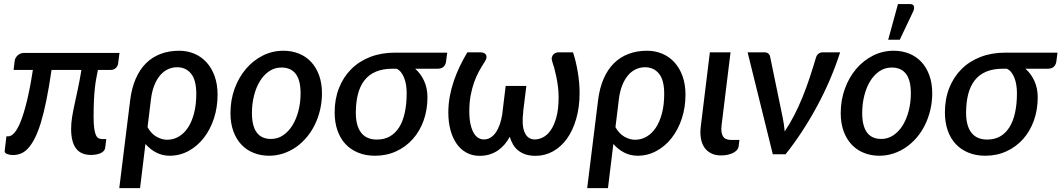

<svg xmlns="http://www.w3.org/2000/svg" viewBox="-20 -772 5313 961"><path d="M571.5 -456Q570 -441.5 560 -431.8Q550 -422 534 -422H470Q466 -401.5 462 -380.5Q458 -359.5 455 -332.8Q452 -306 450.2 -271Q448.5 -236 448.5 -188Q448.5 -152 451.5 -130Q454.5 -108 460 -96Q465.5 -84 473.5 -80Q481.5 -76 491.5 -76H512L506.5 -32.5Q505.5 -23.5 499.5 -16.8Q493.5 -10 483.8 -5.5Q474 -1 461.5 1.2Q449 3.5 435.5 3.5Q384.5 3.5 360.2 -29.5Q336 -62.5 336 -126Q336 -156 340.8 -185.5Q345.5 -215 353 -249.5Q360.5 -284 369.5 -325.8Q378.5 -367.5 387.5 -422H238Q225.5 -336 212.2 -270.8Q199 -205.5 184.5 -158.2Q170 -111 154 -79.8Q138 -48.5 120.8 -29.8Q103.5 -11 84.5 -3.5Q65.5 4 44.5 4Q37.5 4 30 2.8Q22.5 1.5 16.2 -1Q10 -3.5 6.2 -7.2Q2.5 -11 3.5 -16.5L12 -89.5H21.5Q36 -89.5 52 -107.2Q68 -125 83.8 -164.5Q99.5 -204 115 -267.5Q130.5 -331 144.5 -422H48L53.5 -467.5Q54 -474 57.8 -481Q61.5 -488 67.2 -493.8Q73 -499.5 81 -503.2Q89 -507 98.5 -507H578Z M718.5 -135.5Q736.5 -103 763.2 -87.8Q790 -72.5 816.5 -72.5Q847.5 -72.5 874.2 -88Q901 -103.5 920.5 -132.8Q940 -162 951.2 -204.8Q962.5 -247.5 962.5 -302Q962.5 -371.5 936.2 -403.5Q910 -435.5 866.5 -435.5Q843.5 -435.5 822 -426Q800.5 -416.5 783 -396.8Q765.5 -377 753 -346.5Q740.5 -316 735.5 -274.5ZM631.5 -270.5Q639 -331 659 -377.2Q679 -423.5 710.2 -454.8Q741.5 -486 783.5 -502Q825.5 -518 876.5 -518Q918 -518 953.2 -503Q988.5 -488 1014.2 -459.5Q1040 -431 1054.5 -390.2Q1069 -349.5 1069 -298Q1069 -235 1050.8 -179.2Q1032.5 -123.5 1000.2 -82Q968 -40.5 924 -16.5Q880 7.5 829 7.5Q793 7.5 762 -8.5Q731 -24.5 708 -51.5L681 169.5H577Z M1336.5 -76.5Q1370 -76.5 1397.5 -95.2Q1425 -114 1444.2 -145.5Q1463.5 -177 1474 -218.2Q1484.5 -259.5 1484.5 -304.5Q1484.5 -370.5 1460.2 -402.2Q1436 -434 1388.5 -434Q1354.5 -434 1327.2 -415.5Q1300 -397 1281 -366Q1262 -335 1251.5 -293.5Q1241 -252 1241 -206.5Q1241 -76.5 1336.5 -76.5ZM1327 7.5Q1285 7.5 1249.5 -6.8Q1214 -21 1188.2 -48.2Q1162.5 -75.5 1148 -115.2Q1133.5 -155 1133.5 -205.5Q1133.5 -271 1154.2 -328Q1175 -385 1211 -427.2Q1247 -469.5 1295.2 -493.8Q1343.5 -518 1398.5 -518Q1440.5 -518 1476 -503.8Q1511.5 -489.5 1537 -462.2Q1562.5 -435 1577 -395.2Q1591.5 -355.5 1591.5 -305Q1591.5 -262 1582 -222Q1572.5 -182 1555.5 -147.2Q1538.5 -112.5 1514.2 -84Q1490 -55.5 1460.8 -35.2Q1431.5 -15 1397.5 -3.8Q1363.5 7.5 1327 7.5Z M1944.5 -428Q1896 -428 1861.2 -413.2Q1826.5 -398.5 1804.2 -370Q1782 -341.5 1771.5 -300.5Q1761 -259.5 1761 -207Q1761 -142.5 1787.5 -108Q1814 -73.5 1866.5 -73.5Q1903.5 -73.5 1931.2 -89.2Q1959 -105 1977.8 -134.8Q1996.5 -164.5 2006 -207.8Q2015.5 -251 2015.5 -306Q2015.5 -326.5 2012.5 -345.8Q2009.5 -365 2003.2 -381.2Q1997 -397.5 1987.5 -409.8Q1978 -422 1965 -428ZM2218.5 -508.5 2212.5 -463Q2210.5 -448.5 2200.5 -438.2Q2190.5 -428 2168.5 -428H2058Q2086 -403.5 2102.8 -367.2Q2119.5 -331 2119.5 -284.5Q2119.5 -222 2100.2 -168.5Q2081 -115 2046.2 -76Q2011.5 -37 1963.2 -14.8Q1915 7.5 1857 7.5Q1810.5 7.5 1773 -7.8Q1735.5 -23 1709.2 -51Q1683 -79 1669 -119.2Q1655 -159.5 1655 -209.5Q1655 -276.5 1676.8 -331.5Q1698.5 -386.5 1738 -426Q1777.5 -465.5 1833.2 -487Q1889 -508.5 1957 -508.5Z M2848 -510Q2855.5 -488 2861.5 -462.8Q2867.5 -437.5 2872 -410.8Q2876.5 -384 2878.8 -357.5Q2881 -331 2881 -307Q2881 -236 2864.2 -177.8Q2847.5 -119.5 2818 -78.2Q2788.5 -37 2748 -14.5Q2707.5 8 2660.5 8Q2632 8 2610.5 0.8Q2589 -6.5 2573.2 -19.2Q2557.5 -32 2547.5 -49.5Q2537.5 -67 2531.5 -87.5Q2520.5 -67 2505.8 -49.5Q2491 -32 2472.5 -19.2Q2454 -6.5 2431 0.8Q2408 8 2380.5 8Q2344 8 2315 -7.8Q2286 -23.5 2265.8 -52.2Q2245.5 -81 2234.8 -120.8Q2224 -160.5 2224 -208.5Q2224 -250 2231.2 -289.2Q2238.5 -328.5 2251.2 -366Q2264 -403.5 2281.2 -439.5Q2298.5 -475.5 2319 -510H2386.5Q2393.5 -510 2400.8 -507.2Q2408 -504.5 2412 -498.8Q2416 -493 2415 -483.8Q2414 -474.5 2405 -461Q2390.5 -439 2376.8 -413.8Q2363 -388.5 2352.5 -358.5Q2342 -328.5 2335.5 -293.2Q2329 -258 2329 -216Q2329 -175.5 2335.5 -148.2Q2342 -121 2352.2 -104.5Q2362.5 -88 2375.5 -81Q2388.5 -74 2401.5 -74Q2420 -74 2434.8 -83Q2449.5 -92 2461 -108.2Q2472.5 -124.5 2480.8 -147.2Q2489 -170 2493.5 -198L2511 -342H2614.5L2598.5 -213H2599Q2595 -182 2596.2 -156.5Q2597.5 -131 2604.5 -112.8Q2611.5 -94.5 2624.5 -84.2Q2637.5 -74 2657 -74Q2676 -74 2697 -84.2Q2718 -94.5 2735.5 -118.8Q2753 -143 2764.5 -184Q2776 -225 2776 -286.5Q2776 -311.5 2772.8 -337.8Q2769.5 -364 2764.5 -388Q2759.5 -412 2754 -432Q2748.5 -452 2744 -464Q2740 -476.5 2742.2 -485.2Q2744.5 -494 2749.8 -499.5Q2755 -505 2761.8 -507.5Q2768.5 -510 2774 -510Z M3060.5 -135.5Q3078.5 -103 3105.2 -87.8Q3132 -72.5 3158.5 -72.5Q3189.5 -72.5 3216.2 -88Q3243 -103.5 3262.5 -132.8Q3282 -162 3293.2 -204.8Q3304.5 -247.5 3304.5 -302Q3304.5 -371.5 3278.2 -403.5Q3252 -435.5 3208.5 -435.5Q3185.5 -435.5 3164 -426Q3142.5 -416.5 3125 -396.8Q3107.5 -377 3095 -346.5Q3082.5 -316 3077.5 -274.5ZM2973.5 -270.5Q2981 -331 3001 -377.2Q3021 -423.5 3052.2 -454.8Q3083.5 -486 3125.5 -502Q3167.5 -518 3218.5 -518Q3260 -518 3295.2 -503Q3330.5 -488 3356.2 -459.5Q3382 -431 3396.5 -390.2Q3411 -349.5 3411 -298Q3411 -235 3392.8 -179.2Q3374.5 -123.5 3342.2 -82Q3310 -40.5 3266 -16.5Q3222 7.5 3171 7.5Q3135 7.5 3104 -8.5Q3073 -24.5 3050 -51.5L3023 169.5H2919Z M3533 -510H3636.5L3591.5 -144Q3587.5 -108.5 3598.5 -90Q3609.5 -71.5 3640 -71.5H3681L3677 -39.5Q3675.5 -28.5 3667.5 -20Q3659.5 -11.5 3647.5 -5.8Q3635.5 0 3620.2 3Q3605 6 3589.5 6Q3560 6 3539 -4.8Q3518 -15.5 3505.2 -34.5Q3492.5 -53.5 3488 -80.2Q3483.5 -107 3487.5 -138.5Z M4185 -510Q4163 -441.5 4133.8 -373.2Q4104.5 -305 4069.2 -239.8Q4034 -174.5 3994.2 -113.8Q3954.5 -53 3912 0H3848L3722 -510H3807Q3818.5 -510 3825.8 -503.8Q3833 -497.5 3834.5 -489L3897 -186Q3901 -167.5 3903.5 -149.8Q3906 -132 3907.5 -114Q3933.5 -152.5 3956 -196.5Q3978.5 -240.5 3997.5 -287.5Q4016.5 -334.5 4032.5 -382.8Q4048.5 -431 4062.5 -478.5Q4067 -496 4076.5 -503Q4086 -510 4096.5 -510Z M4391 -76.5Q4424.5 -76.5 4452 -95.2Q4479.5 -114 4498.8 -145.5Q4518 -177 4528.5 -218.2Q4539 -259.5 4539 -304.5Q4539 -370.5 4514.8 -402.2Q4490.5 -434 4443 -434Q4409 -434 4381.8 -415.5Q4354.5 -397 4335.5 -366Q4316.5 -335 4306 -293.5Q4295.5 -252 4295.5 -206.5Q4295.5 -76.5 4391 -76.5ZM4381.5 7.5Q4339.5 7.5 4304 -6.8Q4268.5 -21 4242.8 -48.2Q4217 -75.5 4202.5 -115.2Q4188 -155 4188 -205.5Q4188 -271 4208.8 -328Q4229.5 -385 4265.5 -427.2Q4301.5 -469.5 4349.8 -493.8Q4398 -518 4453 -518Q4495 -518 4530.5 -503.8Q4566 -489.5 4591.5 -462.2Q4617 -435 4631.5 -395.2Q4646 -355.5 4646 -305Q4646 -262 4636.5 -222Q4627 -182 4610 -147.2Q4593 -112.5 4568.8 -84Q4544.5 -55.5 4515.2 -35.2Q4486 -15 4452 -3.8Q4418 7.5 4381.5 7.5ZM4425.5 -573 4474.5 -751.5H4535.5Q4550 -751.5 4554 -741.8Q4558 -732 4551 -715.5L4483.5 -573Z M4999 -428Q4950.5 -428 4915.8 -413.2Q4881 -398.5 4858.8 -370Q4836.5 -341.5 4826 -300.5Q4815.5 -259.5 4815.5 -207Q4815.5 -142.5 4842 -108Q4868.5 -73.5 4921 -73.5Q4958 -73.5 4985.8 -89.2Q5013.5 -105 5032.2 -134.8Q5051 -164.5 5060.5 -207.8Q5070 -251 5070 -306Q5070 -326.5 5067 -345.8Q5064 -365 5057.8 -381.2Q5051.5 -397.5 5042 -409.8Q5032.5 -422 5019.5 -428ZM5273 -508.5 5267 -463Q5265 -448.5 5255 -438.2Q5245 -428 5223 -428H5112.5Q5140.5 -403.5 5157.2 -367.2Q5174 -331 5174 -284.5Q5174 -222 5154.8 -168.5Q5135.5 -115 5100.8 -76Q5066 -37 5017.8 -14.8Q4969.5 7.5 4911.5 7.5Q4865 7.5 4827.5 -7.8Q4790 -23 4763.8 -51Q4737.5 -79 4723.5 -119.2Q4709.5 -159.5 4709.5 -209.5Q4709.5 -276.5 4731.2 -331.5Q4753 -386.5 4792.5 -426Q4832 -465.5 4887.8 -487Q4943.5 -508.5 5011.5 -508.5Z"/></svg>

Font: Lato SemiBold
Style: Italic
Weight: 600
Italic angle: -7°
Designer: Lukasz Dziedzic with Adam Twardoch and Botio Nikoltchev
Foundry: tyPoland Lukasz Dziedzic
Version: Version 2.015; 2015-08-06; http://www.latofonts.com/